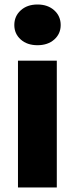

<svg xmlns="http://www.w3.org/2000/svg" viewBox="-20 -825 329 845"><path d="M59.1 0V-558.1H230V0ZM43 -714.8Q43 -753.9 71.3 -779.5Q99.6 -805.2 145 -805.2Q190.4 -805.2 218.8 -779.5Q247.1 -753.9 247.1 -714.8Q247.1 -676.3 218.8 -651.1Q190.4 -626 145 -626Q99.6 -626 71.3 -651.1Q43 -676.3 43 -714.8Z"/></svg>

Font: Biathlonist
Style: Bold
Weight: 700
Designer: Go4gold
Foundry: Go4gold
Version: Version 3.010;FEAKit 1.0